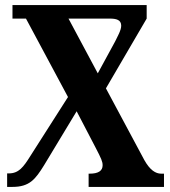

<svg xmlns="http://www.w3.org/2000/svg" viewBox="-20 -734 668 754"><path d="M8 0H29C96 0 119 -30 153 -85L281 -297L355 -155C378 -111 383 -99 383 -85C383 -63 366 -52 332 -52H328V0H624V-52H613C591 -52 569 -66 547 -105L396 -387L556 -661V-714H29V-661H82L247 -353L99 -121C72 -78 54 -53 14 -53H8ZM364 -446 249 -661H411C437 -661 456 -656 456 -633C456 -615 441 -590 432 -571Z"/></svg>

Font: Noto Serif Georgian ExtraCondensed ExtraBold
Style: Regular
Weight: 800
Width: 2
Designer: Monotype Design Team, Akaki Razmadze
Foundry: Google LLC
Version: Version 2.003